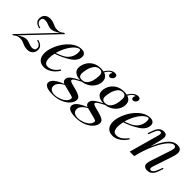

<svg xmlns="http://www.w3.org/2000/svg" viewBox="58 -1526 2628 2628"><g transform="rotate(45 1371.5 -212.5)"><path d="M358.9 -477.1Q413.1 -477.1 449.2 -514.2H476.1L24.9 -39.1Q69.8 -67.4 97.7 -79.1Q125.5 -90.8 150.6 -90.8Q175.8 -90.8 202.1 -81.1Q228.5 -71.3 247.1 -65.2Q265.6 -59.1 287.1 -59.1Q341.8 -59.1 341.8 -108.9Q341.8 -135.3 320.1 -154.5Q298.3 -173.8 263.2 -181.2L269 -195.8Q366.2 -174.3 366.2 -99.1Q366.2 -37.1 316.4 -8.8Q290.5 5.9 253.2 5.9Q215.8 5.9 183.3 -8.3Q150.9 -22.5 130.6 -29.8Q110.4 -37.1 78.1 -37.1Q23.9 -37.1 -12.2 0H-39.1L412.1 -475.1Q366.7 -446.3 339.1 -434.6Q311.5 -422.9 286.4 -422.9Q261.2 -422.9 234.9 -432.9Q208.5 -442.9 189.9 -449Q171.4 -455.1 149.9 -455.1Q95.2 -455.1 95.2 -404.8Q95.2 -378.4 116.9 -359.1Q138.7 -339.8 173.8 -333L168 -317.9Q70.8 -340.3 70.8 -415Q70.8 -477.1 120.6 -505.4Q146.5 -520 183.8 -520Q221.2 -520 253.7 -505.9Q286.1 -491.7 306.4 -484.4Q326.7 -477.1 358.9 -477.1Z M764.6 -508.8Q732.4 -508.8 692.9 -471.4Q653.3 -434.1 618.9 -371.8Q584.5 -309.6 566.4 -239.7Q665 -274.4 702.4 -303.7Q739.7 -333 760.3 -374.3Q780.8 -415.5 780.8 -462.2Q780.8 -508.8 764.6 -508.8ZM588.9 14.2Q526.9 14.2 491.9 -22.2Q457 -58.6 457 -130.6Q457 -202.6 501.5 -298.1Q545.9 -393.6 621.8 -460.7Q697.8 -527.8 786.6 -527.8Q818.8 -527.8 839.8 -510.7Q860.8 -493.7 860.8 -461.9Q860.8 -380.9 770.5 -320.8Q680.2 -260.7 562 -220.7Q550.8 -170.9 550.8 -124Q550.8 -27.8 619.6 -27.8Q705.1 -27.8 773.9 -127.9L790 -120.1Q744.6 -42.5 668.5 -4.9Q629.4 14.2 588.9 14.2Z M861.8 105Q861.8 140.1 888.2 159.2Q914.6 178.2 958.7 178.2Q1002.9 178.2 1050 160.6Q1097.2 143.1 1127.7 113.3Q1158.2 83.5 1158.2 47.9Q1158.2 36.6 1148.4 31.7Q1138.7 26.9 1121.6 22.5Q1104.5 18.1 1098.1 16.1L963.9 -18.1Q861.8 36.6 861.8 105ZM1015.1 -295.9Q1015.1 -231 1075.2 -231Q1126.5 -230.5 1156.2 -265.6Q1208 -326.2 1208 -444.8Q1208 -509.8 1148.9 -509.8Q1098.1 -509.8 1068.4 -467.5Q1038.6 -425.3 1026.9 -374.5Q1015.1 -323.7 1015.1 -295.9ZM1323.2 -526.9Q1293.9 -527.3 1293.9 -559.6Q1293.9 -576.2 1307.1 -591.8Q1305.2 -593.8 1299.1 -593.8Q1293 -593.8 1271.7 -580.3Q1250.5 -566.9 1222.2 -518.6Q1296.9 -495.6 1296.9 -416Q1296.9 -370.1 1272 -325.9Q1247.1 -281.7 1201.7 -251.2Q1156.2 -220.7 1098.6 -214.4Q1082.5 -205.6 1048.1 -187Q1013.7 -168.5 996.8 -154.8Q980 -141.1 980 -128.9Q980 -110.4 1040 -95.2L1112.8 -76.2Q1190.4 -55.2 1212.9 -29.3Q1226.6 -13.7 1226.1 9.8Q1226.1 48.8 1192.1 92Q1158.2 135.3 1090.8 165Q1023.4 194.8 938.7 194.8Q854 194.8 815.9 175Q777.8 155.3 777.8 122.1Q777.8 43.9 948.2 -22.9Q910.2 -39.1 910.2 -75.2Q910.2 -96.7 921.9 -116.2Q946.3 -155.8 1064 -212.9Q1001 -214.4 964.6 -241.7Q928.2 -269 928.2 -316.4Q928.2 -363.8 951.7 -411.9Q975.1 -460 1025.9 -493.9Q1076.7 -527.8 1153.8 -527.8Q1182.1 -527.8 1205.1 -522.9Q1265.6 -620.1 1335 -620.1Q1377.9 -620.1 1377.9 -585Q1377.9 -554.7 1349.6 -535.2Q1336.9 -526.4 1323.2 -526.9Z M1311 105Q1311 140.1 1337.4 159.2Q1363.8 178.2 1408 178.2Q1452.1 178.2 1499.3 160.6Q1546.4 143.1 1576.9 113.3Q1607.4 83.5 1607.4 47.9Q1607.4 36.6 1597.7 31.7Q1587.9 26.9 1570.8 22.5Q1553.7 18.1 1547.4 16.1L1413.1 -18.1Q1311 36.6 1311 105ZM1464.4 -295.9Q1464.4 -231 1524.4 -231Q1575.7 -230.5 1605.5 -265.6Q1657.2 -326.2 1657.2 -444.8Q1657.2 -509.8 1598.1 -509.8Q1547.4 -509.8 1517.6 -467.5Q1487.8 -425.3 1476.1 -374.5Q1464.4 -323.7 1464.4 -295.9ZM1772.5 -526.9Q1743.2 -527.3 1743.2 -559.6Q1743.2 -576.2 1756.3 -591.8Q1754.4 -593.8 1748.3 -593.8Q1742.2 -593.8 1720.9 -580.3Q1699.7 -566.9 1671.4 -518.6Q1746.1 -495.6 1746.1 -416Q1746.1 -370.1 1721.2 -325.9Q1696.3 -281.7 1650.9 -251.2Q1605.5 -220.7 1547.9 -214.4Q1531.7 -205.6 1497.3 -187Q1462.9 -168.5 1446 -154.8Q1429.2 -141.1 1429.2 -128.9Q1429.2 -110.4 1489.3 -95.2L1562 -76.2Q1639.6 -55.2 1662.1 -29.3Q1675.8 -13.7 1675.3 9.8Q1675.3 48.8 1641.4 92Q1607.4 135.3 1540 165Q1472.7 194.8 1387.9 194.8Q1303.2 194.8 1265.1 175Q1227.1 155.3 1227.1 122.1Q1227.1 43.9 1397.5 -22.9Q1359.4 -39.1 1359.4 -75.2Q1359.4 -96.7 1371.1 -116.2Q1395.5 -155.8 1513.2 -212.9Q1450.2 -214.4 1413.8 -241.7Q1377.4 -269 1377.4 -316.4Q1377.4 -363.8 1400.9 -411.9Q1424.3 -460 1475.1 -493.9Q1525.9 -527.8 1603 -527.8Q1631.3 -527.8 1654.3 -522.9Q1714.8 -620.1 1784.2 -620.1Q1827.1 -620.1 1827.1 -585Q1827.1 -554.7 1798.8 -535.2Q1786.1 -526.4 1772.5 -526.9Z M2092.3 -508.8Q2060.1 -508.8 2020.5 -471.4Q1981 -434.1 1946.5 -371.8Q1912.1 -309.6 1894 -239.7Q1992.7 -274.4 2030 -303.7Q2067.4 -333 2087.9 -374.3Q2108.4 -415.5 2108.4 -462.2Q2108.4 -508.8 2092.3 -508.8ZM1916.5 14.2Q1854.5 14.2 1819.6 -22.2Q1784.7 -58.6 1784.7 -130.6Q1784.7 -202.6 1829.1 -298.1Q1873.5 -393.6 1949.5 -460.7Q2025.4 -527.8 2114.3 -527.8Q2146.5 -527.8 2167.5 -510.7Q2188.5 -493.7 2188.5 -461.9Q2188.5 -380.9 2098.1 -320.8Q2007.8 -260.7 1889.6 -220.7Q1878.4 -170.9 1878.4 -124Q1878.4 -27.8 1947.3 -27.8Q2032.7 -27.8 2101.6 -127.9L2117.7 -120.1Q2072.3 -42.5 1996.1 -4.9Q1957 14.2 1916.5 14.2Z M2585.4 14.2Q2540.5 14.2 2522.5 -15.1Q2514.6 -27.8 2514.6 -52Q2514.6 -76.2 2531.7 -126L2626.5 -412.1Q2636.7 -441.9 2636.7 -461.4Q2636.7 -496.1 2601.3 -496.1Q2565.9 -496.1 2517.6 -440.2Q2469.2 -384.3 2422.6 -286.6Q2376 -189 2341.3 -69.8L2323.7 0H2236.8L2356.4 -429.2Q2363.8 -453.1 2363.8 -466.8Q2363.8 -491.2 2338.4 -491.2Q2313 -491.2 2290.5 -450.2Q2278.8 -428.2 2264.6 -389.2L2251.5 -352.1H2232.4L2257.8 -424.8Q2293 -527.8 2376.5 -527.8Q2435.5 -527.8 2435.5 -468.8Q2435.5 -441.9 2421.9 -388.2L2387.2 -251.5Q2470.2 -448.2 2550.3 -501Q2590.8 -527.8 2637.7 -527.8Q2718.3 -527.8 2718.3 -452.6Q2718.3 -422.9 2703.6 -377L2606.4 -85Q2598.6 -61.5 2598.6 -47.4Q2598.6 -22.9 2622.6 -22.9Q2664.6 -22.9 2699.7 -125L2712.9 -162.1H2731.4L2706.5 -88.9Q2671.4 14.2 2585.4 14.2Z"/></g></svg>

Font: PlayfairDisplay-Italic
Style: Italic
Weight: 400
Italic angle: -14°
Designer: Claus Eggers Sørensen
Foundry: Claus Eggers Sørensen
Version: Version 1.002;PS 001.002;hotconv 1.0.70;makeotf.lib2.5.58329